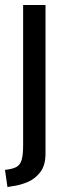

<svg xmlns="http://www.w3.org/2000/svg" viewBox="-32 -510 264 772"><path d="M-2 242 -12 173Q17.5 170 33.2 161.8Q49 153.5 55 133Q61 112.5 61 73V-490H151V107Q151 154 130.8 181Q110.5 208 82 220.5Q53.5 233 28 237Z"/></svg>

Font: Cabin Resolve
Style: Regular-Resolve
Weight: 400
Designer: Pablo Impallari
Foundry: Pablo Impallari. http://www.impallari.com Igino Marini. http://www.ikern.com
Version: Version 3.001